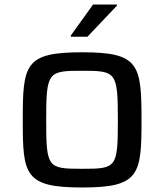

<svg xmlns="http://www.w3.org/2000/svg" viewBox="-20 -824 729 852"><path d="M294 -661H368L499 -799V-804H393L294 -666ZM345 8C598 8 608 -48 608 -289C608 -538 598 -592 345 -592C89 -592 81 -538 81 -289C81 -48 89 8 345 8ZM345 -75C192 -75 185 -79 185 -289C185 -505 192 -510 345 -510C496 -510 503 -505 503 -289C503 -79 496 -75 345 -75Z"/></svg>

Font: Saira UNSAM Medium SC
Style: Regular
Weight: 500
Designer: Hector Gatti with collaboration of the Omnibus-Type team
Foundry: Omnibus-Type
Version: Version 1.072;PS 001.072;hotconv 1.0.88;makeotf.lib2.5.64775